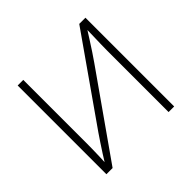

<svg xmlns="http://www.w3.org/2000/svg" viewBox="-173 -920 1113 1113"><g transform="rotate(-45 383.0 -364.0)"><path d="M660.6 0H614.7V-505.9Q614.7 -529.3 615.5 -557.6Q616.2 -585.9 617.2 -618.2Q618.2 -650.4 618.7 -685.5H628.9Q605 -647.9 585.4 -617.2Q565.9 -586.4 547.9 -559.3Q529.8 -532.2 511.2 -505.4L155.8 0H105V-727.5H150.9V-210.4Q150.9 -186 150.4 -158.4Q149.9 -130.9 148.9 -101.3Q147.9 -71.8 146.5 -41H137.2Q155.8 -71.3 174.1 -99.9Q192.4 -128.4 210 -154.8Q227.5 -181.2 243.2 -204.1L609.9 -727.5H660.6Z"/></g></svg>

Font: Inter ExtraLight
Style: Regular
Weight: 250
Designer: Rasmus Andersson
Foundry: rsms
Version: Version 4.001;git-66647c0bb